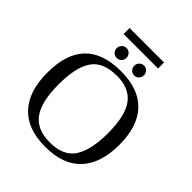

<svg xmlns="http://www.w3.org/2000/svg" viewBox="-241 -1042 1204 1204"><g transform="rotate(45 361.0 -439.5)"><path d="M361 -623V-622Q240 -622 191.5 -548.5Q143 -475 143 -327Q143 -170 196 -99Q248 -29 361 -29Q482 -29 530.5 -104.5Q579 -180 579 -328Q579 -484 526 -554Q474 -623 361 -623ZM41 -327Q41 -661 361 -661Q520 -661 600.5 -575.5Q681 -490 681 -327Q681 -163 600 -76Q519 11 361 11Q203 11 122 -76Q41 -163 41 -327ZM208 -837V-890H514V-837ZM408.5 -775Q421 -788 439 -788Q457 -788 469.5 -775Q482 -762 482 -744Q482 -726 469.5 -713Q457 -700 439 -700Q421 -700 408.5 -713Q396 -726 396 -744Q396 -762 408.5 -775ZM253 -775Q266 -788 284 -788Q302 -788 314.5 -775Q327 -762 327 -744Q327 -726 314.5 -713Q302 -700 284 -700Q266 -700 253 -713Q240 -726 240 -744Q240 -762 253 -775Z"/></g></svg>

Font: Libra Serif Modern
Style: Regular
Weight: 400
Designer: Stefan Peev, Context Ltd
Foundry: Stefan Peev, Context Ltd
Version: Version 1.000